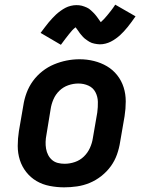

<svg xmlns="http://www.w3.org/2000/svg" viewBox="-20 -795 640 823"><path d="M255 8Q224 8 193 2Q162 -4 136.5 -19Q111 -34 92.5 -57.5Q74 -81 65 -109.5Q56 -138 56 -169.5Q56 -201 61 -233L80 -343Q84 -370 94 -397Q104 -424 121 -447.5Q138 -471 161.5 -489.5Q185 -508 211.5 -519Q238 -530 265.5 -535.5Q293 -541 321 -541Q353 -541 383 -533.5Q413 -526 438.5 -511Q464 -496 482.5 -472.5Q501 -449 510 -420.5Q519 -392 519 -360.5Q519 -329 514 -297L495 -187Q491 -160 481.5 -133Q472 -106 455 -82.5Q438 -59 414.5 -40.5Q391 -22 364.5 -11Q338 0 310 4Q282 8 255 8ZM257 -93Q279 -93 301 -100.5Q323 -108 339.5 -124Q356 -140 365.5 -161Q375 -182 378 -203L397 -313Q400 -336 399.5 -358.5Q399 -381 389 -400Q379 -419 359 -428Q339 -437 316 -437Q294 -437 272.5 -429.5Q251 -422 234.5 -406Q218 -390 209 -369Q200 -348 197 -327L179 -217Q176 -202 175.5 -187Q175 -172 177.5 -157.5Q180 -143 186.5 -130.5Q193 -118 203.5 -109Q214 -100 228 -96.5Q242 -93 257 -93ZM241 -603 154 -654Q164 -667 172.5 -678.5Q181 -690 189 -699.5Q197 -709 205 -717.5Q213 -726 220.5 -733Q228 -740 239 -748Q250 -756 260.5 -761.5Q271 -767 283.5 -770Q296 -773 307 -773Q313 -773 319 -772.5Q325 -772 330.5 -770.5Q336 -769 341.5 -767Q347 -765 352.5 -762.5Q358 -760 361.5 -757.5Q365 -755 370 -750.5Q375 -746 379.5 -741.5Q384 -737 387.5 -733Q391 -729 394 -725Q397 -721 399.5 -717.5Q402 -714 405.5 -709Q409 -704 412 -700Q420 -707 426 -713.5Q432 -720 439.5 -729Q447 -738 456 -749.5Q465 -761 474 -775L561 -725Q552 -712 543.5 -700.5Q535 -689 527 -679Q519 -669 511 -660.5Q503 -652 495.5 -645Q488 -638 477 -630Q466 -622 455 -616.5Q444 -611 432 -608Q420 -605 408 -605Q402 -605 396 -606Q390 -607 384.5 -608Q379 -609 373.5 -611Q368 -613 363 -616Q358 -619 354.5 -621.5Q351 -624 345.5 -628Q340 -632 336 -636.5Q332 -641 328.5 -645Q325 -649 322 -653Q319 -657 316.5 -661Q314 -665 310 -670Q306 -675 304 -678Q296 -672 289.5 -665Q283 -658 276 -649Q269 -640 260 -628.5Q251 -617 241 -603Z"/></svg>

Font: Iosevka Curly Slab ExObl
Style: Bold
Weight: 700
Width: 7
Italic angle: -9°
Monospace: yes
Designer: Belleve Invis
Foundry: Belleve Invis
Version: Version 11.0.0; ttfautohint (v1.8.3)